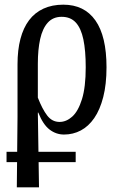

<svg xmlns="http://www.w3.org/2000/svg" viewBox="-20 -566 541 822"><path d="M8 128V84H304V128ZM52 236 55 -66V-291Q55 -352 67.5 -399.5Q80 -447 104.5 -479.5Q129 -512 166 -529Q203 -546 251 -546Q341 -546 388.5 -478.5Q436 -411 436 -278Q436 -205 422 -150.5Q408 -96 383.5 -60.5Q359 -25 326 -7.5Q293 10 254 10Q220 10 192 -11.5Q164 -33 144 -84H142L147 236ZM235 -44Q264 -44 289.5 -67Q315 -90 331 -141.5Q347 -193 347 -278Q347 -349 337 -397Q327 -445 304.5 -469.5Q282 -494 244 -494Q207 -494 184.5 -469Q162 -444 152 -399Q142 -354 142 -293V-148Q161 -99 182 -71.5Q203 -44 235 -44Z"/></svg>

Font: Noto Serif ExtraCondensed
Style: Regular
Weight: 400
Width: 2
Designer: Monotype Design Team
Foundry: Monotype Imaging Inc.
Version: Version 2.013